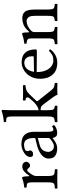

<svg xmlns="http://www.w3.org/2000/svg" viewBox="814 -1552 740 2409"><g transform="rotate(-90 1184.5 -348.0)"><path d="M177 -358Q177 -354 180.5 -351Q184 -348 188 -356Q205 -385 234.5 -412Q264 -439 299 -439Q331 -439 345 -422Q359 -405 359 -391Q359 -372 344.5 -356.5Q330 -341 312 -341Q299 -341 290 -349Q281 -357 276 -364Q270 -372 263.5 -374.5Q257 -377 250 -377Q244 -377 235.5 -368Q227 -359 218.5 -347.5Q210 -336 204 -328Q195 -315 187.5 -298Q180 -281 180 -261V-122Q180 -81 186 -61.5Q192 -42 209.5 -36.5Q227 -31 262 -31Q266 -27 266 -14Q266 -2 262 2Q236 2 203.5 1Q171 0 141 0Q111 0 82 1Q53 2 27 2Q22 -3 22 -14Q22 -26 27 -31Q58 -31 74 -36.5Q90 -42 95.5 -61.5Q101 -81 101 -122V-317Q101 -361 89 -373Q77 -385 36 -385Q35 -390 34 -399.5Q33 -409 34 -413Q86 -420 111 -427Q136 -434 157 -442Q163 -442 165.5 -439.5Q168 -437 169 -434Q172 -426 174.5 -407Q177 -388 177 -358Z M493 -375Q493 -359 497 -355Q501 -351 501 -337Q501 -327 488.5 -315Q476 -303 453 -303Q419 -303 419 -339Q419 -368 443 -393Q467 -418 504.5 -434Q542 -450 583 -450Q620 -450 655 -437.5Q690 -425 712.5 -388.5Q735 -352 735 -281V-134Q735 -100 739 -74.5Q743 -49 765 -49Q774 -49 785 -55Q796 -61 801 -65Q810 -60 814 -53.5Q818 -47 819 -38Q803 -23 777.5 -12Q752 -1 723 -1Q686 -1 674 -18.5Q662 -36 657 -59H655L635 -43Q602 -18 576.5 -9.5Q551 -1 525 -1Q473 -1 436 -24.5Q399 -48 399 -109Q399 -160 446 -198Q493 -236 565 -254L651 -275Q653 -276 655 -279Q657 -282 657 -287Q657 -344 643.5 -371.5Q630 -399 611 -408Q592 -417 575 -417Q547 -417 520 -408Q493 -399 493 -375ZM657 -244 577 -223Q522 -209 502.5 -178Q483 -147 483 -113Q483 -90 500.5 -66Q518 -42 555 -42Q576 -42 600 -56Q624 -70 643 -86Q649 -91 653 -96.5Q657 -102 657 -112Z M927 -122V-559Q927 -599 922.5 -616Q918 -633 905.5 -637Q893 -641 870 -641H863Q856 -648 856 -663Q856 -665 856.5 -667.5Q857 -670 857 -671Q877 -671 905 -675.5Q933 -680 959 -686.5Q985 -693 997 -698Q1010 -698 1010 -688Q1010 -688 1008 -660Q1006 -632 1006 -583V-234Q1038 -237 1074 -265Q1094 -279 1115.5 -302Q1137 -325 1154 -347Q1158 -352 1162.5 -359.5Q1167 -367 1167 -375Q1167 -383 1159.5 -390.5Q1152 -398 1131 -398Q1127 -402 1127 -414Q1127 -427 1131 -431Q1148 -431 1174.5 -430Q1201 -429 1229 -429Q1256 -429 1277.5 -430Q1299 -431 1316 -431Q1321 -426 1321 -414Q1321 -403 1316 -398Q1286 -398 1260 -388Q1234 -378 1211 -354L1123 -263Q1119 -259 1119 -253Q1119 -246 1126 -239L1258 -73Q1278 -48 1298.5 -41Q1319 -34 1344 -31Q1349 -26 1349 -14Q1349 -3 1344 2Q1329 2 1307 1Q1285 0 1262 0Q1247 0 1231 1Q1215 2 1200 2Q1196 2 1196 -3Q1196 -11 1186 -27Q1176 -43 1154 -73L1081 -171Q1064 -193 1049 -203Q1034 -209 1006 -209V-122Q1006 -81 1010.5 -62.5Q1015 -44 1026.5 -38.5Q1038 -33 1058 -31Q1063 -26 1063 -14Q1063 -3 1058 2Q1041 1 1017 0.5Q993 0 967 0Q937 0 911 0.5Q885 1 860 2Q855 -3 855 -14Q855 -26 860 -31Q888 -33 902.5 -38.5Q917 -44 922 -62.5Q927 -81 927 -122Z M1600 0Q1503 0 1451.5 -59Q1400 -118 1400 -212Q1400 -269 1418.5 -313Q1437 -357 1467 -386.5Q1497 -416 1532 -431.5Q1567 -447 1600 -447Q1670 -447 1706 -421Q1742 -395 1755.5 -355Q1769 -315 1769 -273Q1769 -256 1750 -256L1484 -258Q1484 -215 1492.5 -180.5Q1501 -146 1516 -121Q1539 -83 1568.5 -66Q1598 -49 1625 -49Q1669 -49 1695 -62Q1721 -75 1749 -103Q1766 -102 1770 -87Q1740 -48 1698.5 -24Q1657 0 1600 0ZM1487 -292 1668 -295Q1683 -295 1683 -309Q1683 -351 1670 -374Q1657 -397 1638 -405.5Q1619 -414 1600 -414Q1591 -414 1575 -410.5Q1559 -407 1541.5 -395.5Q1524 -384 1509 -359Q1494 -334 1487 -292Z M1995 -358Q2039 -409 2080.5 -424Q2122 -439 2159 -439Q2185 -439 2207 -430.5Q2229 -422 2242 -405Q2259 -382 2264 -347Q2269 -312 2269 -271V-122Q2269 -81 2274 -62.5Q2279 -44 2293.5 -39Q2308 -34 2336 -31Q2340 -27 2340 -14Q2340 -2 2336 2Q2314 1 2287 0.5Q2260 0 2230 0Q2200 0 2175.5 0.5Q2151 1 2128 2Q2124 -2 2124 -14Q2124 -27 2128 -31Q2154 -34 2167.5 -39Q2181 -44 2185.5 -62.5Q2190 -81 2190 -122V-274Q2190 -297 2188 -316.5Q2186 -336 2178 -351Q2169 -368 2154.5 -376.5Q2140 -385 2125 -385Q2096 -385 2064 -370.5Q2032 -356 2003 -328Q1997 -321 1991.5 -311.5Q1986 -302 1986 -286V-122Q1986 -81 1990.5 -62.5Q1995 -44 2008.5 -39Q2022 -34 2047 -31Q2051 -27 2051 -14Q2051 -2 2047 2Q2025 1 2001 0.5Q1977 0 1947 0Q1917 0 1888.5 0.5Q1860 1 1837 2Q1833 -2 1833 -14Q1833 -27 1837 -31Q1867 -34 1882 -39Q1897 -44 1902 -62.5Q1907 -81 1907 -122V-317Q1907 -346 1902 -359.5Q1897 -373 1883 -378Q1869 -383 1842 -385Q1841 -390 1840 -399.5Q1839 -409 1840 -413Q1892 -420 1917 -427Q1942 -434 1963 -442Q1969 -442 1971.5 -439.5Q1974 -437 1975 -434Q1979 -426 1980.5 -402Q1982 -378 1983 -358Q1983 -351 1987 -352Q1991 -353 1995 -358Z"/></g></svg>

Font: Pochaevsk
Style: Regular
Weight: 400
Version: Version 1.210; ttfautohint (v1.8.4.7-5d5b)